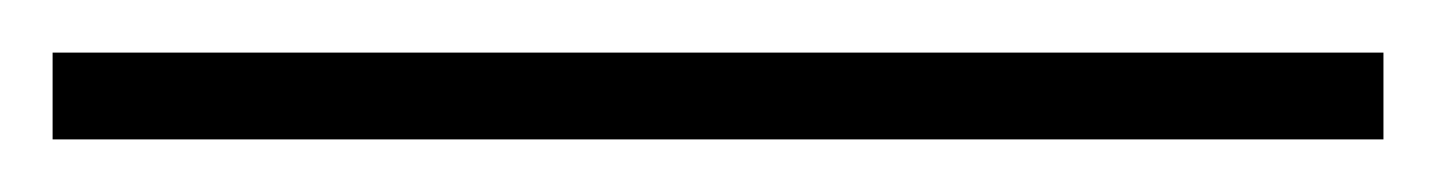

<svg xmlns="http://www.w3.org/2000/svg" viewBox="-23 -813 546 73"><path d="M503 -760H-3V-793H503Z"/></svg>

Font: Noto Sans Bengali ExtraLight
Style: Regular
Weight: 200
Designer: Jelle Bosma - Monotype Design Team
Foundry: Monotype Imaging Inc.
Version: Version 2.003; ttfautohint (v1.8.4.7-5d5b)